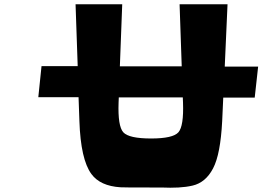

<svg xmlns="http://www.w3.org/2000/svg" viewBox="-20 -870 1226 897"><path d="M1186 -559 1170 -414H1023L1018 -304Q1014 -227 1003.5 -172Q993 -117 975.5 -83.5Q958 -50 934 -30Q910 -10 880 -3Q850 4 813.5 6Q777 8 734 6Q703 6 686 6Q552 6 543 5Q448 -1 407 -57Q357 -125 351 -304L347 -416H159L174 -561H343L333 -850H551L540 -560H829L819 -850H1043L1030 -559ZM835 -391 834 -415H535L534 -391Q530 -281 556 -252Q582 -223 686 -223Q788 -223 813.5 -252Q839 -281 835 -391Z"/></svg>

Font: OpenDyslexic
Style: Bold
Weight: 800
Designer: Abbie Gonzalez
Version: Version 0.920;hotconv 1.0.109;makeotfexe 2.5.65596